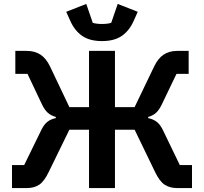

<svg xmlns="http://www.w3.org/2000/svg" viewBox="-20 -957 1038 977"><path d="M41 -117H103L190 -295Q204 -324 221.5 -337.5Q239 -351 264 -356V-362Q241 -368 224 -382.5Q207 -397 193 -427L120 -581H58V-698H116Q157 -698 186 -679Q215 -660 235 -618L333 -412H433V-698H565V-412H665L764 -618Q784 -660 812.5 -679Q841 -698 882 -698H940V-581H878L804 -427Q790 -397 773.5 -382.5Q757 -368 734 -362V-356Q759 -351 777 -337.5Q795 -324 809 -295L895 -117H957V0H882Q844 0 818 -17Q792 -34 769 -82L665 -297H565V0H433V-297H333L228 -82Q205 -34 179.5 -17Q154 0 116 0H41ZM499 -748Q436 -748 398 -774.5Q360 -801 338 -850L317 -897L419 -937L452 -841Q460 -838 473 -836.5Q486 -835 499 -835Q512 -835 525 -836.5Q538 -838 546 -841L579 -937L681 -897L660 -850Q638 -801 600 -774.5Q562 -748 499 -748Z"/></svg>

Font: IBM Plex Sans SmBld
Style: Regular
Weight: 600
Designer: Mike Abbink, Paul van der Laan, Pieter van Rosmalen
Foundry: Bold Monday
Version: Version 3.005